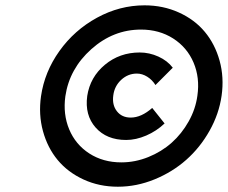

<svg xmlns="http://www.w3.org/2000/svg" viewBox="-20 -709 855 720"><path d="M133.8 -348.1Q147 -439.5 202.9 -517.8Q258.8 -596.2 343.8 -642.6Q428.7 -689 522 -689Q591.8 -689 650.9 -662.1Q710 -635.3 748 -589.6Q786.1 -543.9 803.5 -481.4Q820.8 -418.9 811 -350.1Q801.3 -281.7 765.9 -218.8Q730.5 -155.8 678.7 -109.9Q627 -64 559.6 -36.4Q492.2 -8.8 421.9 -8.8Q352.1 -8.8 293.2 -35.9Q234.4 -63 196.3 -108.9Q158.2 -154.8 141.1 -217.3Q124 -279.8 133.8 -348.1ZM225.1 -348.1Q215.8 -280.8 239.5 -223.9Q263.2 -167 314.9 -133.5Q366.7 -100.1 435.1 -100.1Q486.8 -100.1 536.4 -120.1Q585.9 -140.1 623.8 -173.8Q661.6 -207.5 687.5 -253.7Q713.4 -299.8 720.2 -350.1Q730 -417.5 705.8 -474.4Q681.6 -531.2 629.4 -564.7Q577.1 -598.1 508.8 -598.1Q404.8 -598.1 322.5 -524.7Q240.2 -451.2 225.1 -348.1ZM307.1 -349.1Q317.9 -419.9 373.3 -466.1Q428.7 -512.2 503.9 -512.2Q540 -512.2 574 -496.8Q607.9 -481.4 627.9 -455.1L563 -390.1Q550.8 -409.7 532 -421.4Q513.2 -433.1 493.2 -433.1Q460 -433.1 434.6 -409.7Q409.2 -386.2 404.8 -351.1Q399.9 -315.4 418.5 -291.7Q437 -268.1 470.2 -268.1Q509.8 -268.1 550.8 -304.2L597.2 -246.1Q566.9 -217.3 528.3 -200.7Q489.7 -184.1 453.1 -184.1Q379.9 -184.1 338.6 -230.7Q297.4 -277.3 307.1 -349.1Z"/></svg>

Font: Trueno ExtraBold
Style: Italic
Weight: 800
Designer: Julieta Ulanovsky
Foundry: Julieta Ulanovsky
Version: Version 3.001b | FøM Fix